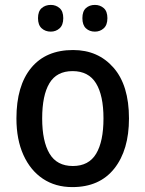

<svg xmlns="http://www.w3.org/2000/svg" viewBox="-20 -804 593 783"><path d="M506 -321Q506 -192 446 -116.5Q386 -41 275 -41Q206 -41 155 -75Q104 -109 75.5 -172Q47 -235 47 -321Q47 -454 107 -527Q167 -600 278 -600Q380 -600 443 -528Q506 -456 506 -321ZM152 -321Q152 -228 182 -177.5Q212 -127 277 -127Q342 -127 372 -177Q402 -227 402 -321Q402 -415 371.5 -464.5Q341 -514 276 -514Q211 -514 181.5 -464.5Q152 -415 152 -321ZM135 -730Q135 -758 150 -771Q165 -784 187 -784Q208 -784 223 -771Q238 -758 238 -730Q238 -702 223 -688.5Q208 -675 187 -675Q165 -675 150 -688.5Q135 -702 135 -730ZM316 -730Q316 -758 330.5 -771Q345 -784 367 -784Q388 -784 403 -771Q418 -758 418 -730Q418 -702 403 -688.5Q388 -675 367 -675Q345 -675 330.5 -688.5Q316 -702 316 -730Z"/></svg>

Font: Noto Sans Tamil UI SemiCondensed Medium
Style: Regular
Weight: 500
Width: 4
Designer: Jelle Bosma - Monotype Design Team
Foundry: Monotype Imaging Inc.
Version: Version 2.004; ttfautohint (v1.8.4.7-5d5b)